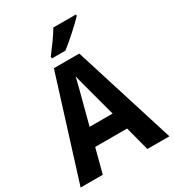

<svg xmlns="http://www.w3.org/2000/svg" viewBox="-219 -1056 1066 1178"><g transform="rotate(-30 314.5 -467.0)"><path d="M506 -924V-934H346C320 -889 276 -830 243 -787V-774H339C389 -812 472 -887 506 -924ZM473 0H629L404 -716H224L0 0H157L202 -171H428ZM349 -474 397 -295H234L281 -474C287 -499 307 -570 315 -606C323 -567 339 -513 349 -474Z"/></g></svg>

Font: Noto Sans Telugu SemiCondensed
Style: Bold
Weight: 700
Width: 4
Designer: Jelle Bosma - Monotype Design Team
Foundry: Monotype Imaging Inc.
Version: Version 2.005